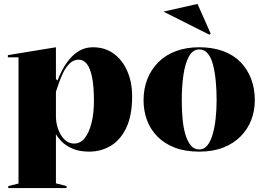

<svg xmlns="http://www.w3.org/2000/svg" viewBox="-20 -755 1343 975"><path d="M22 200V190L74 177V-464H20V-475L264 -515V-354L272 -346Q281 -370 296 -399Q311 -428 333 -454.5Q355 -481 384.5 -498Q414 -515 452 -515Q513 -515 557.5 -482.5Q602 -450 626.5 -393.5Q651 -337 651 -266Q651 -168 621 -105.5Q591 -43 541.5 -14Q492 15 433 15Q382 15 346.5 -1Q311 -17 291 -38.5Q271 -60 264 -74V176L318 190V200ZM356 -26Q389 -26 411 -54.5Q433 -83 445 -131.5Q457 -180 457 -242Q457 -317 447.5 -363Q438 -409 421 -430.5Q404 -452 380 -452Q361 -452 345.5 -442Q330 -432 315.5 -411Q301 -390 289 -359.5Q277 -329 264 -289V-165Q264 -138 271 -113Q278 -88 290 -68.5Q302 -49 318.5 -37.5Q335 -26 356 -26Z M992 -515Q1060 -515 1113 -495.5Q1166 -476 1201.5 -439.5Q1237 -403 1255.5 -354Q1274 -305 1274 -246Q1274 -193 1256 -146Q1238 -99 1202 -62.5Q1166 -26 1113.5 -5.5Q1061 15 992 15Q920 15 867 -5.5Q814 -26 778.5 -62.5Q743 -99 726 -146Q709 -193 709 -246Q709 -305 728.5 -354Q748 -403 784.5 -439.5Q821 -476 873.5 -495.5Q926 -515 992 -515ZM992 -504Q959 -504 939.5 -468.5Q920 -433 911.5 -374.5Q903 -316 903 -246Q903 -198 907 -152.5Q911 -107 921.5 -72Q932 -37 949 -16.5Q966 4 992 4Q1016 4 1032.5 -16Q1049 -36 1059.5 -71.5Q1070 -107 1075 -152Q1080 -197 1080 -246Q1080 -298 1075.5 -344.5Q1071 -391 1061.5 -427Q1052 -463 1035 -483.5Q1018 -504 992 -504ZM1043 -579 810 -696 983 -735 1050 -584Z"/></svg>

Font: Kalnia Thin SemiBold
Style: Regular
Weight: 600
Version: Version 1.105